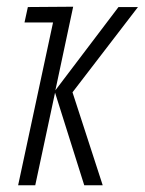

<svg xmlns="http://www.w3.org/2000/svg" viewBox="-20 -552 431 572"><path d="M85 0 144 -276 231 0H286L196 -277L391 -531H333L145 -283L198 -532L63 -531L53 -485H138L34 0Z"/></svg>

Font: Noto Sans Display Condensed Light
Style: Italic
Weight: 300
Width: 3
Designer: Monotype Design team
Foundry: Monotype Imaging Inc.
Version: 1.000